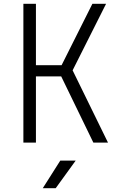

<svg xmlns="http://www.w3.org/2000/svg" viewBox="-20 -750 640 1010"><path d="M103 0H169V-348H302L471 0H548L362 -380L538 -730H466L304 -407H169V-730H103ZM205 240H273L378 95H297Z"/></svg>

Font: JetBrains Mono ExtraLight
Style: Regular
Weight: 240
Monospace: yes
Designer: Philipp Nurullin, Konstantin Bulenkov
Foundry: JetBrains
Version: Version 2.305